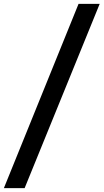

<svg xmlns="http://www.w3.org/2000/svg" viewBox="-99 -760 534 990"><path d="M-79 210 306 -740H415L28 210Z"/></svg>

Font: Georama Condensed
Style: Bold Italic
Weight: 700
Width: 3
Italic angle: -9°
Designer: Jean-Baptiste Levee
Foundry: Production Type
Version: Version 1.000